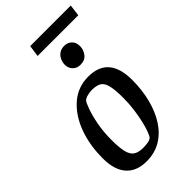

<svg xmlns="http://www.w3.org/2000/svg" viewBox="-258 -909 991 991"><g transform="rotate(-45 238.0 -413.0)"><path d="M185 10Q112 10 73.5 -33.5Q35 -77 35 -160Q35 -261 65.5 -340.5Q96 -420 151 -466.5Q206 -513 280 -513Q355 -513 392 -469.5Q429 -426 429 -340Q429 -268 413 -204.5Q397 -141 366 -92.5Q335 -44 289.5 -17Q244 10 185 10ZM221 -52Q238 -52 254.5 -54.5Q271 -57 281 -65Q288 -73 296.5 -96Q305 -119 312.5 -151.5Q320 -184 325.5 -224Q331 -264 331 -307Q331 -365 323.5 -396.5Q316 -428 297.5 -439.5Q279 -451 245 -451Q229 -451 211.5 -446.5Q194 -442 186 -434Q179 -427 166.5 -393Q154 -359 144 -308Q134 -257 134 -197Q134 -142 141.5 -110Q149 -78 168 -65Q187 -52 221 -52ZM295 -584Q270 -584 254 -600.5Q238 -617 238 -641Q238 -658 245.5 -675Q253 -692 268 -702.5Q283 -713 305 -713Q329 -713 345.5 -697.5Q362 -682 362 -654Q362 -628 345.5 -606Q329 -584 295 -584ZM171 -773 180 -836H476L468 -773Z"/></g></svg>

Font: Faustina Medium
Style: Italic
Weight: 500
Italic angle: -8°
Designer: Alfonso Garcia
Foundry: http://www.omnibus-type.com
Version: Version 1.200